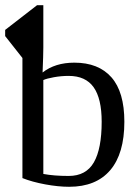

<svg xmlns="http://www.w3.org/2000/svg" viewBox="-20 -714 540 744"><path d="M374 -242.2Q374 -332 342.8 -376Q311.5 -419.9 246.1 -419.9Q217.3 -419.9 189 -414.8Q160.6 -409.7 147.9 -403.8V-40Q189 -32.2 246.1 -32.2Q313.5 -32.2 343.8 -85Q374 -137.7 374 -242.2ZM66.9 -489.3 0 -574.2V-598.1L123.5 -693.8H147.9V-529.8Q147.9 -503.4 145 -433.1Q193.8 -471.2 268.1 -471.2Q361.8 -471.2 411.9 -414.3Q461.9 -357.4 461.9 -242.2Q461.9 -118.7 407 -54.4Q352.1 9.8 248 9.8Q206.1 9.8 155.5 0.5Q105 -8.8 66.9 -23.9Z"/></svg>

Font: Tinos
Style: Regular
Weight: 400
Designer: Steve Matteson
Foundry: Monotype Imaging Inc.
Version: Version 1.23